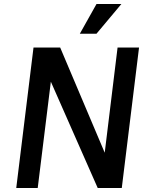

<svg xmlns="http://www.w3.org/2000/svg" viewBox="-20 -937 750 957"><path d="M61 0 147 -700H280L526 -119H495L566 -700H673L587 0H467L210 -583H240L168 0ZM461 -769H378L461 -917H585Z"/></svg>

Font: Inclusive Sans Medium
Style: Italic
Weight: 500
Italic angle: -7°
Designer: Olivia King
Foundry: Olivia King
Version: Version 2.004